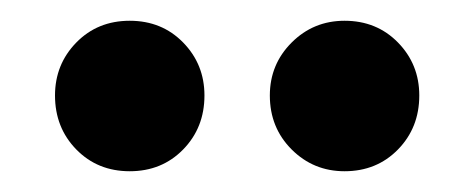

<svg xmlns="http://www.w3.org/2000/svg" viewBox="-20 -810 451 185"><path d="M177 -718Q177 -687 156.5 -666Q136 -645 105 -645Q74 -645 53.5 -666Q33 -687 33 -718Q33 -748 53.5 -769Q74 -790 105 -790Q136 -790 156.5 -769Q177 -748 177 -718ZM384 -718Q384 -687 363.5 -666Q343 -645 312 -645Q282 -645 261 -666Q240 -687 240 -718Q240 -748 261 -769Q282 -790 312 -790Q343 -790 363.5 -769Q384 -748 384 -718Z"/></svg>

Font: Fira Sans Condensed SemiBold
Style: Regular
Weight: 600
Width: 3
Designer: bBox Type GmbH & Carrois Corporate GbR & Edenspiekermann AG
Foundry: bBox Type GmbH & Carrois Corporate GbR & Edenspiekermann AG
Version: Version 4.301